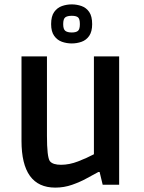

<svg xmlns="http://www.w3.org/2000/svg" viewBox="-20 -842 654 875"><path d="M232 13Q78 13 78 -200V-585H194V-223Q194 -127 207 -108Q214 -99 227 -95Q240 -91 258 -91Q296 -91 336 -106.5Q376 -122 408 -139V-585H523V0H448L434 -58H428Q407 -47 376.5 -30Q346 -13 309 0Q272 13 232 13ZM307 -644Q284 -644 262.5 -651.5Q241 -659 227 -678.5Q213 -698 213 -732Q213 -768 227 -787.5Q241 -807 262.5 -814.5Q284 -822 307 -822Q330 -822 351.5 -814.5Q373 -807 386.5 -787.5Q400 -768 400 -732Q400 -698 386.5 -678.5Q373 -659 351.5 -651.5Q330 -644 307 -644ZM307 -694Q327 -694 335.5 -701.5Q344 -709 344 -732Q344 -756 335.5 -763Q327 -770 307 -770Q287 -770 277.5 -763Q268 -756 268 -732Q268 -709 277.5 -701.5Q287 -694 307 -694Z"/></svg>

Font: Ruda
Style: Bold
Weight: 700
Designer: Mariela Monsalve and Angelina Sanchez
Foundry: Mariela Monsalve and Angelina Sanchez
Version: Version 2.000